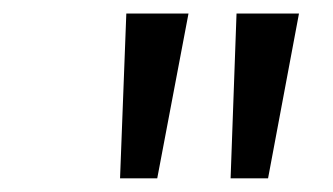

<svg xmlns="http://www.w3.org/2000/svg" viewBox="-20 -731 495 285"><path d="M322.3 -466.3 331.1 -710.9H423.8L377.9 -466.3ZM158.2 -466.3 167.5 -710.9H259.8L213.4 -466.3Z"/></svg>

Font: Ride
Style: Italic
Weight: 400
Version: Version 3.000